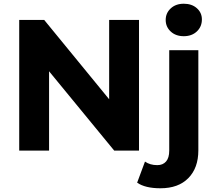

<svg xmlns="http://www.w3.org/2000/svg" viewBox="-20 -807 1155 1029"><path d="M725 -700V0H592L243 -425V0H83V-700H217L565 -275V-700ZM715 172 757 59Q784 78 823 78Q853 78 870 58.5Q887 39 887 0V-538H1043V-1Q1043 93 989.5 147.5Q936 202 840 202Q758 202 715 172ZM868 -700Q868 -737 895 -762Q922 -787 965 -787Q1008 -787 1035 -763Q1062 -739 1062 -703Q1062 -664 1035 -638.5Q1008 -613 965 -613Q922 -613 895 -638Q868 -663 868 -700Z"/></svg>

Font: APTA Sans Regular
Style: Bold Italic
Weight: 700
Version: Version 7.200